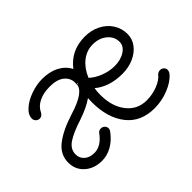

<svg xmlns="http://www.w3.org/2000/svg" viewBox="-96 -763 1031 1031"><g transform="rotate(-45 419.5 -247.5)"><path d="M791 -75Q791 -64 783 -53Q756 -20 703.5 1Q651 22 596 22Q492 22 436 -49.5Q380 -121 380 -239Q380 -260 381 -270Q340 -241 273 -218Q197 -194 158.5 -168.5Q120 -143 120 -103Q120 -74 141.5 -55.5Q163 -37 197 -37Q250 -37 292 -96Q300 -106 315 -106Q327 -106 336 -97.5Q345 -89 345 -77Q345 -67 337 -57Q309 -19 272.5 1.5Q236 22 197 22Q138 22 99.5 -12Q61 -46 61 -100Q61 -162 114.5 -202.5Q168 -243 258 -271Q389 -311 391 -365H390Q391 -368 391 -377Q391 -413 362.5 -436Q334 -459 279 -459Q231 -459 196.5 -442Q162 -425 147 -392Q143 -385 136 -380Q129 -375 121 -375Q108 -375 99 -384Q90 -393 90 -405Q90 -434 119.5 -460Q149 -486 193.5 -501.5Q238 -517 279 -517Q336 -517 376.5 -495.5Q417 -474 436 -436Q497 -516 603 -516Q651 -516 690.5 -496Q730 -476 752.5 -441Q775 -406 775 -363Q775 -326 752.5 -296Q730 -266 691 -248.5Q652 -231 604 -231Q553 -231 512 -245Q471 -259 444 -283Q440 -263 440 -235Q440 -147 483 -92.5Q526 -38 596 -38Q639 -38 679 -53.5Q719 -69 738 -94Q749 -103 761 -103Q773 -103 782 -95Q791 -87 791 -75ZM460 -345Q485 -321 524.5 -305.5Q564 -290 604 -290Q651 -290 683 -311Q715 -332 715 -363Q715 -403 683 -429.5Q651 -456 603 -456Q556 -456 518.5 -426Q481 -396 460 -345ZM393 -365 397 -360Q399 -364 399 -366Z"/></g></svg>

Font: Tsukimi Rounded
Style: Regular
Weight: 400
Designer: Takashi Funayama
Foundry: Takashi Funayama
Version: Version 1.032; ttfautohint (v1.8.3)